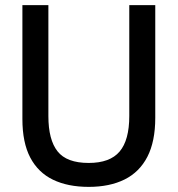

<svg xmlns="http://www.w3.org/2000/svg" viewBox="-20 -717 694 750"><path d="M326.5 13Q245 13 187 -15Q129 -43 98.2 -101.5Q67.5 -160 67.5 -252V-697H169V-263.5Q169 -171 204.8 -125.8Q240.5 -80.5 326.5 -80.5Q409.5 -80.5 447.2 -125Q485 -169.5 485 -264V-697H586.5V-257Q586.5 -164.5 555.8 -104.8Q525 -45 466.8 -16Q408.5 13 326.5 13Z"/></svg>

Font: Acari Sans Neue SemiBold
Style: Regular
Weight: 600
Designer: Alfredo Marco Pradil (font), Cristiano Sobral (main changes)
Foundry: Hanken Design Co. (font), Cristiano Sobral (main changes)
Version: Version 2.459;March 19, 2022;FontCreator 14.0.0.2808 64-bit;